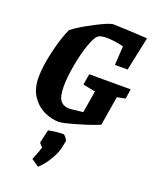

<svg xmlns="http://www.w3.org/2000/svg" viewBox="-164 -711 877 1092"><g transform="rotate(20 274.0 -165.0)"><path d="M539 -246 489 -236 460 -59Q417 -40 333 -15.5Q249 9 227 9Q182 9 137 -12Q92 -33 62 -78Q32 -123 32 -191Q32 -257 53.5 -349Q75 -441 103 -502Q149 -537 228 -578Q307 -619 330 -619Q362 -618 430 -615Q498 -612 536 -609L493 -405H416L423 -520Q361 -534 318 -534Q294 -534 276 -527Q254 -517 232.5 -457Q211 -397 197.5 -320.5Q184 -244 184 -192Q184 -129 204 -104.5Q224 -80 266 -83L339 -91L361 -224L286 -239L297 -305H548ZM188 178Q186 176 176.5 167Q167 158 168 152L186 75Q238 65 276 65Q281 65 292 78.5Q303 92 302 98L296 130Q290 168 262 215Q234 262 203 289L158 258Q176 216 188 178Z"/></g></svg>

Font: Grenze
Style: Bold Italic
Weight: 700
Italic angle: -10°
Designer: Renata Polastri
Foundry: Omnibus-Type
Version: Version 1.002; ttfautohint (v1.8)